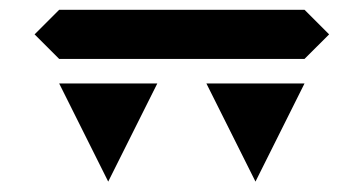

<svg xmlns="http://www.w3.org/2000/svg" viewBox="-20 -459 724 382"><path d="M97.7 -439.5H585.9L634.8 -390.6L585.9 -341.8H97.7L48.8 -390.6ZM390.6 -293H585.9L488.3 -97.7ZM97.7 -293H293L195.3 -97.7Z"/></svg>

Font: BabelStone Centaurian
Style: Regular
Weight: 400
Designer: Andrew West
Foundry: BabelStone
Version: Version 1.01 November 6, 2013